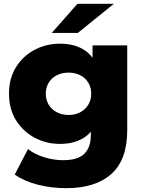

<svg xmlns="http://www.w3.org/2000/svg" viewBox="-20 -779 745 1002"><path d="M326 203Q248 203 177.5 185Q107 167 57 132L126 -1Q160 26 210.5 41.5Q261 57 309 57Q386 57 420 23.5Q454 -10 454 -74V-138L464 -290L463 -443V-542H644V-99Q644 55 561 129Q478 203 326 203ZM293 -28Q221 -28 160.5 -60.5Q100 -93 63.5 -151.5Q27 -210 27 -290Q27 -370 63.5 -428.5Q100 -487 160.5 -519Q221 -551 293 -551Q362 -551 411 -523.5Q460 -496 485.5 -438Q511 -380 511 -290Q511 -200 485.5 -142Q460 -84 411 -56Q362 -28 293 -28ZM338 -179Q372 -179 398.5 -193Q425 -207 440.5 -232Q456 -257 456 -290Q456 -323 440.5 -348Q425 -373 398.5 -386.5Q372 -400 338 -400Q304 -400 277 -386.5Q250 -373 234.5 -348Q219 -323 219 -290Q219 -257 234.5 -232Q250 -207 277 -193Q304 -179 338 -179ZM250 -607 384 -759H574L386 -607Z"/></svg>

Font: Montserrat Thin ExtraBold
Style: Regular
Weight: 800
Version: Version 9.000